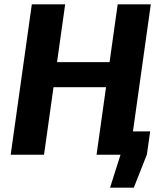

<svg xmlns="http://www.w3.org/2000/svg" viewBox="-20 -710 749 881"><path d="M439 -107H669L654 -1L594 151H485L533 0H424ZM279 -690 182 0H29L126 -690ZM493 -425 477 -310H217L233 -425ZM672 -690 575 0H423L520 -690Z"/></svg>

Font: Exo 2
Style: Bold Italic
Weight: 700
Italic angle: -8°
Designer: Natanael Gama
Foundry: Natanael Gama
Version: Version 2.010